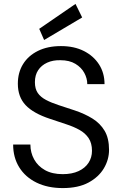

<svg xmlns="http://www.w3.org/2000/svg" viewBox="-20 -947 624 979"><path d="M300 12Q223 12 166 -16Q109 -44 78 -94Q47 -144 47 -210H135Q135 -169 154 -134.5Q173 -100 209.5 -79.5Q246 -59 300 -59Q347 -59 380.5 -74.5Q414 -90 431.5 -117Q449 -144 449 -178Q449 -217 432 -242.5Q415 -268 385.5 -284.5Q356 -301 317.5 -313.5Q279 -326 235 -341Q150 -369 110.5 -411Q71 -453 71 -520Q71 -577 97.5 -620Q124 -663 173.5 -687.5Q223 -712 291 -712Q358 -712 407.5 -687Q457 -662 485 -618.5Q513 -575 513 -518H425Q425 -547 410 -575Q395 -603 364.5 -621.5Q334 -640 288 -640Q250 -641 220.5 -627.5Q191 -614 174.5 -589Q158 -564 158 -528Q158 -494 172.5 -473Q187 -452 214.5 -437.5Q242 -423 279 -411Q316 -399 361 -384Q412 -367 451.5 -342.5Q491 -318 513.5 -280Q536 -242 536 -183Q536 -133 509.5 -88.5Q483 -44 431 -16Q379 12 300 12ZM205 -743 180 -800 365 -927 399 -858Z"/></svg>

Font: DM Sans 11pt
Style: Regular
Weight: 400
Version: Version 4.004;gftools[0.9.30]